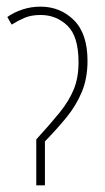

<svg xmlns="http://www.w3.org/2000/svg" viewBox="-20 -557 315 577"><path d="M102 -537Q161 -537 202 -496.5Q243 -456 243 -374Q243 -322 226 -281Q209 -240 180 -204.5Q151 -169 115 -132V0H89V-138Q131 -184 159 -218.5Q187 -253 201.5 -288Q216 -323 216 -370Q216 -448 182.5 -480Q149 -512 102 -512Q74 -512 54 -503.5Q34 -495 15 -483L2 -506Q22 -520 47.5 -528.5Q73 -537 102 -537Z"/></svg>

Font: Noto Sans ExtraCondensed Thin
Style: Regular
Weight: 100
Width: 2
Designer: Monotype Design Team
Foundry: Monotype Imaging Inc.
Version: Version 2.013; ttfautohint (v1.8.4.7-5d5b)